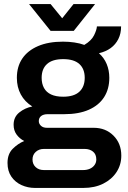

<svg xmlns="http://www.w3.org/2000/svg" viewBox="-20 -743 631 945"><path d="M152 182Q117 182 86 168Q55 154 36 126.5Q17 99 17 59Q17 15 42.5 -10.5Q68 -36 99 -49Q76 -61 61.5 -81Q47 -101 47 -129Q47 -167 75 -189.5Q103 -212 139 -219Q102 -242 82.5 -278Q63 -314 63 -360Q63 -415 89.5 -454.5Q116 -494 167 -516Q218 -538 290 -538Q319 -538 346 -534Q373 -530 395 -522Q430 -543 443 -569.5Q456 -596 457 -613H576Q576 -578 562.5 -551Q549 -524 525 -506.5Q501 -489 467 -481Q492 -459 505 -428Q518 -397 518 -360Q518 -305 492.5 -265Q467 -225 417.5 -203Q368 -181 296 -181H215Q194 -181 182.5 -172Q171 -163 171 -147Q171 -134 181.5 -124Q192 -114 211 -114H441Q500 -114 538.5 -75.5Q577 -37 577 23Q577 68 553.5 104Q530 140 488 161Q446 182 390 182ZM196 94H389Q408 94 422.5 87.5Q437 81 445.5 69Q454 57 454 42Q454 16 437.5 3Q421 -10 397 -10H196Q172 -10 156 4.5Q140 19 140 42Q140 65 155.5 79.5Q171 94 196 94ZM291 -267Q344 -267 370.5 -291.5Q397 -316 397 -360Q397 -404 370.5 -428Q344 -452 291 -452Q238 -452 211.5 -428Q185 -404 185 -360Q185 -331 196.5 -310Q208 -289 231.5 -278Q255 -267 291 -267ZM123 -723H229L314 -619L258 -618L342 -723H448L343 -591H229Z"/></svg>

Font: Archivo SemiBold SemiBold
Style: Regular
Weight: 600
Version: Version 2.001